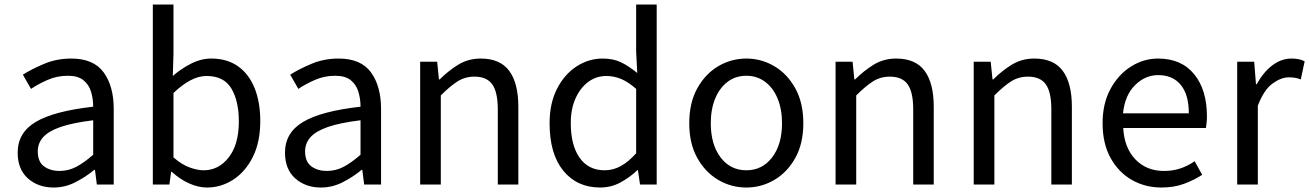

<svg xmlns="http://www.w3.org/2000/svg" viewBox="-20 -816 5789 849"><path d="M216.8 13.2Q148.9 13.2 103.5 -27.1Q58.1 -67.4 58.1 -141.1Q58.1 -229.5 138.4 -277.1Q218.8 -324.7 392.1 -344.2Q392.1 -378.9 382.6 -410.4Q373 -441.9 348.9 -461.4Q324.7 -481 279.8 -481Q232.9 -481 191.2 -462.9Q149.4 -444.8 117.2 -422.9L81.1 -485.8Q118.7 -509.8 174.3 -533.4Q230 -557.1 294.9 -557.1Q394 -557.1 438.5 -495.8Q482.9 -434.6 482.9 -334V0H408.2L399.9 -64.9H397Q357.9 -32.7 312.5 -9.8Q267.1 13.2 216.8 13.2ZM243.2 -60.1Q282.7 -60.1 317.4 -78.4Q352.1 -96.7 392.1 -131.8V-284.2Q300.3 -272.9 246.8 -254.2Q193.4 -235.4 170.2 -208.7Q147 -182.1 147 -147Q147 -100.6 174.8 -80.3Q202.6 -60.1 243.2 -60.1Z M895 13.2Q857.4 13.2 816.7 -4.9Q775.9 -22.9 739.7 -56.2H736.8L729 0H655.8V-795.9H747.1V-578.1L744.1 -480Q780.8 -512.2 825 -534.7Q869.1 -557.1 914.1 -557.1Q984.4 -557.1 1032.7 -522.7Q1081.1 -488.3 1106 -426Q1130.9 -363.8 1130.9 -280.8Q1130.9 -187.5 1097.9 -121.8Q1064.9 -56.2 1011.2 -21.5Q957.5 13.2 895 13.2ZM879.9 -63Q947.3 -63 991.7 -120.4Q1036.1 -177.7 1036.1 -278.8Q1036.1 -369.1 1003.2 -424.6Q970.2 -480 893.1 -480Q858.4 -480 822.3 -460.9Q786.1 -441.9 747.1 -404.8V-120.1Q783.2 -88.4 818.1 -75.7Q853 -63 879.9 -63Z M1398.9 13.2Q1331.1 13.2 1285.6 -27.1Q1240.2 -67.4 1240.2 -141.1Q1240.2 -229.5 1320.6 -277.1Q1400.9 -324.7 1574.2 -344.2Q1574.2 -378.9 1564.7 -410.4Q1555.2 -441.9 1531 -461.4Q1506.8 -481 1461.9 -481Q1415 -481 1373.3 -462.9Q1331.5 -444.8 1299.3 -422.9L1263.2 -485.8Q1300.8 -509.8 1356.4 -533.4Q1412.1 -557.1 1477.1 -557.1Q1576.2 -557.1 1620.6 -495.8Q1665 -434.6 1665 -334V0H1590.3L1582 -64.9H1579.1Q1540 -32.7 1494.6 -9.8Q1449.2 13.2 1398.9 13.2ZM1425.3 -60.1Q1464.8 -60.1 1499.5 -78.4Q1534.2 -96.7 1574.2 -131.8V-284.2Q1482.4 -272.9 1429 -254.2Q1375.5 -235.4 1352.3 -208.7Q1329.1 -182.1 1329.1 -147Q1329.1 -100.6 1356.9 -80.3Q1384.8 -60.1 1425.3 -60.1Z M1837.9 0V-543H1913.1L1920.9 -464.8H1924.3Q1962.9 -503.4 2006.8 -530.3Q2050.8 -557.1 2106 -557.1Q2191.4 -557.1 2231.7 -502.7Q2272 -448.2 2272 -344.2V0H2181.2V-332Q2181.2 -408.7 2156.7 -442.9Q2132.3 -477.1 2078.1 -477.1Q2036.1 -477.1 2003.2 -456.1Q1970.2 -435.1 1929.2 -394V0Z M2633.8 13.2Q2531.7 13.2 2470.9 -61Q2410.2 -135.3 2410.2 -271Q2410.2 -358.9 2442.9 -423.1Q2475.6 -487.3 2529.3 -522.2Q2583 -557.1 2645 -557.1Q2692.9 -557.1 2727.3 -540Q2761.7 -522.9 2797.9 -493.2L2793 -586.9V-795.9H2883.8V0H2810.1L2800.8 -64H2798.8Q2766.6 -32.7 2724.6 -9.8Q2682.6 13.2 2633.8 13.2ZM2653.8 -63Q2691.4 -63 2725.3 -81.8Q2759.3 -100.6 2793 -138.2V-422.9Q2758.3 -453.6 2726.6 -466.8Q2694.8 -480 2661.1 -480Q2616.7 -480 2581.3 -453.9Q2545.9 -427.7 2524.9 -380.9Q2503.9 -334 2503.9 -272Q2503.9 -173.8 2543 -118.4Q2582 -63 2653.8 -63Z M3280.3 13.2Q3213.4 13.2 3156 -20.5Q3098.6 -54.2 3063.2 -117.7Q3027.8 -181.2 3027.8 -271Q3027.8 -361.3 3063.2 -425.3Q3098.6 -489.3 3156 -523.2Q3213.4 -557.1 3280.3 -557.1Q3346.7 -557.1 3404.1 -523.2Q3461.4 -489.3 3496.8 -425.3Q3532.2 -361.3 3532.2 -271Q3532.2 -181.2 3496.8 -117.7Q3461.4 -54.2 3404.1 -20.5Q3346.7 13.2 3280.3 13.2ZM3280.3 -63Q3350.6 -63 3394.3 -120.1Q3438 -177.2 3438 -271Q3438 -333.5 3418.2 -380.9Q3398.4 -428.2 3362.8 -454.6Q3327.1 -481 3280.3 -481Q3232.9 -481 3197.8 -454.6Q3162.6 -428.2 3142.8 -380.9Q3123 -333.5 3123 -271Q3123 -177.2 3166.3 -120.1Q3209.5 -63 3280.3 -63Z M3674.8 0V-543H3750L3757.8 -464.8H3761.2Q3799.8 -503.4 3843.8 -530.3Q3887.7 -557.1 3942.9 -557.1Q4028.3 -557.1 4068.6 -502.7Q4108.9 -448.2 4108.9 -344.2V0H4018.1V-332Q4018.1 -408.7 3993.7 -442.9Q3969.2 -477.1 3915 -477.1Q3873 -477.1 3840.1 -456.1Q3807.1 -435.1 3766.1 -394V0Z M4285.6 0V-543H4360.8L4368.7 -464.8H4372.1Q4410.6 -503.4 4454.6 -530.3Q4498.5 -557.1 4553.7 -557.1Q4639.2 -557.1 4679.4 -502.7Q4719.7 -448.2 4719.7 -344.2V0H4628.9V-332Q4628.9 -408.7 4604.5 -442.9Q4580.1 -477.1 4525.9 -477.1Q4483.9 -477.1 4450.9 -456.1Q4418 -435.1 4377 -394V0Z M5115.7 13.2Q5043.5 13.2 4984.6 -20.5Q4925.8 -54.2 4890.6 -117.9Q4855.5 -181.6 4855.5 -271Q4855.5 -358.9 4890.6 -423.1Q4925.8 -487.3 4981.7 -522.2Q5037.6 -557.1 5100.6 -557.1Q5204.1 -557.1 5260.5 -487.8Q5316.9 -418.5 5316.9 -301.8Q5316.9 -287.1 5315.4 -273.4Q5314 -259.8 5312.5 -250H4946.8Q4951.2 -163.1 5000.2 -111.6Q5049.3 -60.1 5126.5 -60.1Q5166.5 -60.1 5199.7 -71.3Q5232.9 -82.5 5262.7 -103L5295.9 -43Q5259.8 -19.5 5215.6 -3.2Q5171.4 13.2 5115.7 13.2ZM4945.8 -314.9H5236.8Q5236.8 -397.5 5201.2 -440.7Q5165.5 -483.9 5101.6 -483.9Q5043.9 -483.9 4999 -439.5Q4954.1 -395 4945.8 -314.9Z M5450.7 0V-543H5525.9L5533.7 -443.8H5537.1Q5565.4 -495.6 5605.2 -526.4Q5645 -557.1 5690.9 -557.1Q5726.1 -557.1 5749 -544.9L5731.9 -464.8Q5709 -474.1 5678.7 -474.1Q5645 -474.1 5606.9 -446.5Q5568.8 -418.9 5542 -349.1V0Z"/></svg>

Font: `nÑOS CN Regular
Style: Regular
Weight: 400
Designer: Ryoko NISHIZUKA ¬âXZm¬º[P (kana & ideographs); Paul D. Hunt (Latin, Greek & Cyrillic); Wenlong ZHANG _ e¬á¬ü¬ô (bopomof
Foundry: Adobe Systems Incorporated
Version: Version 1.004;PS 1.004;hotconv 1.0.82;makeotf.lib2.5.63406